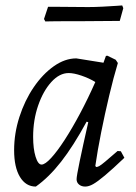

<svg xmlns="http://www.w3.org/2000/svg" viewBox="-20 -675 501 707"><path d="M334 -60Q339 -60 345.5 -63.5Q352 -67 367.5 -80Q383 -93 413 -119L425 -118L438 -94Q394 -52 366.5 -29Q339 -6 323 3Q307 12 294 12Q280 12 271 4.5Q262 -3 262 -15Q262 -26 273.5 -81.5Q285 -137 305 -225L299 -227Q250 -137 205 -79.5Q160 -22 112 12Q75 12 53.5 -23.5Q32 -59 32 -122Q32 -184 51.5 -244.5Q71 -305 104 -353.5Q137 -402 178 -431Q219 -460 261 -460L361 -444L370 -469L375 -470L406 -455L414 -443Q398 -390 382 -322.5Q366 -255 352.5 -187.5Q339 -120 331 -64ZM133 -69Q146 -69 168.5 -93.5Q191 -118 218.5 -160.5Q246 -203 275 -257.5Q304 -312 331 -373Q308 -387 280 -396.5Q252 -406 233 -406Q199 -406 169 -373Q139 -340 120.5 -286.5Q102 -233 102 -171Q102 -127 111 -98Q120 -69 133 -69ZM434 -645 421 -598 285 -597Q257 -597 224.5 -597Q192 -597 169.5 -596.5Q147 -596 147 -596L142 -605L157 -650Q157 -650 182 -650Q207 -650 242 -649.5Q277 -649 305 -649Q329 -649 358.5 -650.5Q388 -652 409 -653.5Q430 -655 430 -655Z"/></svg>

Font: Alegreya
Style: Italic
Weight: 400
Italic angle: -7°
Designer: Juan Pablo del Peral
Foundry: Huerta Tipografica
Version: Version 2.009